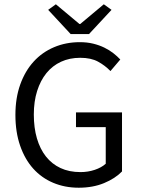

<svg xmlns="http://www.w3.org/2000/svg" viewBox="-20 -865 657 897"><path d="M348 12Q283 12 228.5 -11Q174 -34 135 -77.5Q96 -121 74 -184.5Q52 -248 52 -328Q52 -407 74.5 -470Q97 -533 137 -577Q177 -621 232.5 -644.5Q288 -668 353 -668Q387 -668 415.5 -661Q444 -654 467.5 -642.5Q491 -631 509.5 -616.5Q528 -602 542 -587L496 -533Q471 -559 438 -577Q405 -595 355 -595Q305 -595 265 -576.5Q225 -558 197 -523.5Q169 -489 153.5 -440Q138 -391 138 -330Q138 -268 152.5 -218.5Q167 -169 194.5 -134Q222 -99 262.5 -80Q303 -61 356 -61Q391 -61 422.5 -71.5Q454 -82 474 -100V-271H335V-340H550V-64Q518 -31 466 -9.5Q414 12 348 12ZM310 -706 205 -819 241 -845 351 -753H355L465 -845L501 -819L396 -706Z"/></svg>

Font: Source Sans Pro
Style: Regular
Weight: 400
Designer: Paul D. Hunt
Foundry: Adobe Systems Incorporated
Version: Version 2.021;PS 2.000;hotconv 1.0.86;makeotf.lib2.5.63406